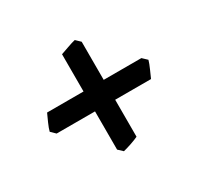

<svg xmlns="http://www.w3.org/2000/svg" viewBox="-91 -566 603 584"><g transform="rotate(-30 210.5 -274.0)"><path d="M395.5 -294.4Q392.6 -283.7 384.5 -265.6Q376.5 -247.6 373 -239.7H41.5L25.9 -254.9Q28.3 -265.1 36.1 -282.7Q43.9 -300.3 48.3 -309.6H379.4ZM247.1 -109.9Q237.3 -105 220 -99.1Q202.6 -93.3 191.9 -90.8L176.3 -105.5V-440.4Q185.1 -443.4 202.9 -449.7Q220.7 -456.1 231.4 -458.5L247.1 -443.4Z"/></g></svg>

Font: Gentium Plus
Style: Bold
Weight: 700
Designer: Victor Gaultney, Annie Olsen, Iska Routamaa, Becca Hirsbrunner
Foundry: SIL International
Version: Version 6.101